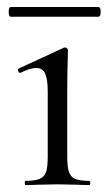

<svg xmlns="http://www.w3.org/2000/svg" viewBox="-20 -531 313 551"><path d="M53 -12Q80 -12 93.5 -17.5Q107 -23 112 -37Q117 -51 117 -81V-268Q117 -304 109.5 -320Q102 -336 84 -336Q66 -336 39 -322H38Q34 -322 32 -327Q30 -332 33 -334L163 -394L167 -395Q169 -395 172 -392.5Q175 -390 175 -387Q175 -380 174 -347Q173 -314 173 -269V-81Q173 -51 178 -37Q183 -23 196 -17.5Q209 -12 236 -12Q239 -12 239 -6Q239 0 236 0Q213 0 199 -1L145 -2L91 -1Q77 0 53 0Q51 0 51 -6Q51 -12 53 -12ZM5 -497Q5 -511 11 -511H262Q269 -511 269 -497Q269 -483 262 -483H11Q5 -483 5 -497Z"/></svg>

Font: Cormorant Infant
Style: Regular
Weight: 400
Designer: Christian Thalmann (Catharsis Fonts)
Foundry: Catharsis Fonts
Version: Version 4.000